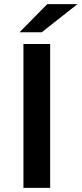

<svg xmlns="http://www.w3.org/2000/svg" viewBox="-20 -914 397 934"><path d="M94 0V-700H224V0ZM75 -757 210 -894H357L183 -757Z"/></svg>

Font: Montserrat SemiBold
Style: Regular
Weight: 600
Designer: Julieta Ulanovsky
Foundry: Julieta Ulanovsky
Version: Version 9.000; ttfautohint (v1.8.4.7-5d5b)